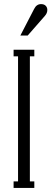

<svg xmlns="http://www.w3.org/2000/svg" viewBox="-20 -925 253 945"><path d="M116.2 -750H80.1L147.9 -880.9Q159.7 -904.8 182.1 -904.8Q196.8 -904.8 204.8 -896.7Q212.9 -888.7 212.9 -876Q212.9 -860.4 201.2 -847.2ZM148.9 0H46.9V-32.2H68.8V-647.9H46.9V-680.2H148.9V-647.9H127V-32.2H148.9Z"/></svg>

Font: Margherita Light
Style: Regular
Weight: 300
Designer: James Puckett
Foundry: Dunwich Type Founders
Version: Version 1.008;hotconv 1.0.109;makeotfexe 2.5.65596